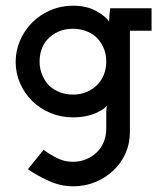

<svg xmlns="http://www.w3.org/2000/svg" viewBox="-20 -404 587 674"><path d="M78 190 133 122Q153 137 179.5 150.5Q206 164 235 164Q261 164 282.5 155Q304 146 320 130.5Q336 115 344.5 93.5Q353 72 353 47V-12Q353 -14 353.5 -21Q354 -28 356 -34Q353 -29 344 -22.5Q335 -16 323 -10Q307 -2 285 3Q263 8 236 8Q194 8 157 -7.5Q120 -23 93 -49.5Q66 -76 50.5 -111.5Q35 -147 35 -187Q35 -226 50.5 -262Q66 -298 93 -325Q120 -352 157 -368Q194 -384 236 -384Q284 -384 317.5 -365.5Q351 -347 363 -328Q363 -339 364 -350Q365 -361 367 -375H512V-296H436V60Q436 100 420.5 134.5Q405 169 378 194.5Q351 220 315 235Q279 250 237 250Q192 250 150 230.5Q108 211 78 190ZM236 -303Q208 -303 185 -293Q162 -283 147 -266Q133 -251 126 -231Q119 -211 119 -188Q119 -162 128.5 -140Q138 -118 154 -102Q170 -88 190.5 -80Q211 -72 236 -72Q263 -72 285 -81.5Q307 -91 322 -107Q337 -122 345 -143Q353 -164 353 -188Q353 -216 342.5 -238.5Q332 -261 314 -277Q299 -289 279 -296Q259 -303 236 -303Z"/></svg>

Font: Josefin Slab
Style: Bold
Weight: 700
Designer: Santiago Orozco
Foundry: Typemade
Version: Version 2.000